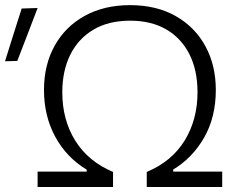

<svg xmlns="http://www.w3.org/2000/svg" viewBox="-84 -746 942 766"><path d="M66 0V-61.5H262V-69Q181 -118 136.2 -200.8Q91.5 -283.5 91.5 -387Q91.5 -487 134 -563.5Q176.5 -640 254 -682.8Q331.5 -725.5 435 -725.5Q540 -725.5 616.8 -682Q693.5 -638.5 735.2 -562.2Q777 -486 777 -387Q777 -279 730.8 -197.8Q684.5 -116.5 607 -69.5V-61.5H802.5V0H501.5V-60Q601.5 -102 652.8 -185.5Q704 -269 704 -378Q704 -465.5 671.8 -529.5Q639.5 -593.5 579.5 -628.5Q519.5 -663.5 435.5 -663.5Q348.5 -663.5 288 -627.2Q227.5 -591 196 -526.8Q164.5 -462.5 164.5 -378Q164.5 -268.5 216 -185.2Q267.5 -102 367 -60V0ZM-64 -501.5Q-47.5 -554.5 -30.8 -607.5Q-14 -660.5 2.5 -712L66 -714Q45.5 -660.5 25.5 -608Q5.5 -555.5 -15 -503Z"/></svg>

Font: Heraclito Light
Style: Regular
Weight: 300
Designer: Kostas Bartsokas (font) & Cristiano Sobral (main changes)
Foundry: Kostas Bartsokas (font) & Cristiano Sobral (main changes)
Version: Version 1.00;July 8, 2020;FontCreator 13.0.0.2655 64-bit